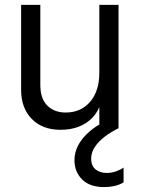

<svg xmlns="http://www.w3.org/2000/svg" viewBox="-20 -527 580 789"><path d="M467.1 -507V0H388.2V-507ZM145.7 -507V-178.1Q145.7 -121.5 174.5 -93Q203.3 -64.6 249.8 -64.6Q312.3 -64.6 350.3 -108.7Q388.2 -152.8 388.2 -227.9L406.8 -199.9Q407.6 -91.8 359.2 -42.7Q310.7 6.4 228.7 6.4Q154.3 6.4 110.6 -38.2Q66.8 -82.8 66.8 -157.7V-507ZM487.8 222.4Q471.3 232.6 450.8 237.2Q430.4 241.8 408.8 241.8Q348.2 241.8 317.1 210Q286 178.2 286 131.9Q286 101 299.3 74.1Q312.6 47.2 335.2 25.2Q357.8 3.1 384 -12.9Q410.3 -28.9 436.2 -37.9L467.1 0Q436.5 14.8 411.1 34.1Q385.7 53.3 370.1 76.3Q354.6 99.3 354.6 125.3Q354.6 153.9 372.4 168.8Q390.2 183.7 418.9 183.7Q438 183.7 456.8 177.1Q475.5 170.5 487.8 161.6Z"/></svg>

Font: Hind Variable Light
Style: Regular
Weight: 300
Designer: Manushi Parikh, Satya Rajpurohit
Foundry: Indian Type Foundry
Version: Version 3.000